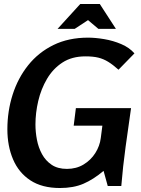

<svg xmlns="http://www.w3.org/2000/svg" viewBox="-20 -933 708 964"><path d="M422 -744Q459 -744 503.5 -736.5Q548 -729 589 -711.5Q630 -694 655 -665L575 -583Q547 -608 523.5 -622.5Q500 -637 474 -643.5Q448 -650 409 -650Q341 -650 293.5 -619Q246 -588 216 -537Q186 -486 172 -426Q158 -366 158 -308Q158 -270 165.5 -231Q173 -192 191 -159Q209 -126 239.5 -105.5Q270 -85 316 -85Q363 -85 399.5 -107Q436 -129 458.5 -164.5Q481 -200 486 -240L494 -302H350L361 -390H638Q624 -293 610.5 -195Q597 -97 589 1H521L500 -75Q449 -32 399 -10.5Q349 11 281 11Q191 11 132.5 -27.5Q74 -66 45.5 -133Q17 -200 17 -284Q17 -375 43.5 -458Q70 -541 121.5 -605.5Q173 -670 248.5 -707Q324 -744 422 -744ZM422 -832 355 -788H269L383 -913H481L562 -788H474Z"/></svg>

Font: Rosario
Style: Bold Italic
Weight: 700
Italic angle: -8.05°
Designer: Hector Gatti
Foundry: Omnibus Type
Version: Version 1.101; ttfautohint (v1.8.1.43-b0c9)